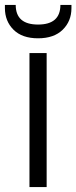

<svg xmlns="http://www.w3.org/2000/svg" viewBox="-40 -762 311 782"><path d="M150 -546V0H80V-546ZM251 -729Q251 -676 215.5 -641Q180 -606 115 -606Q50 -606 15 -641Q-20 -676 -20 -729V-742H24Q24 -662 115 -662Q206 -662 206 -742H251Z"/></svg>

Font: Poppins-tnum Light
Style: Regular
Weight: 300
Designer: Ninad Kale (Devanagari), Jonny Pinhorn (Latin)
Foundry: Indian Type Foundry
Version: Version 4.004